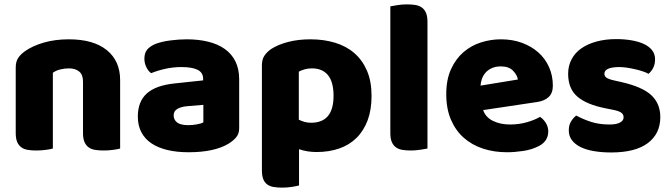

<svg xmlns="http://www.w3.org/2000/svg" viewBox="-20 -681 3073 879"><path d="M360 -308Q360 -339 342.5 -353.5Q325 -368 295 -368Q275 -368 255.5 -363Q236 -358 222 -348V-1Q212 2 190.5 5Q169 8 146 8Q124 8 106.5 5Q89 2 77 -7Q65 -16 58.5 -31.5Q52 -47 52 -72V-372Q52 -399 63.5 -416Q75 -433 95 -447Q129 -471 180.5 -486Q232 -501 295 -501Q408 -501 469 -451.5Q530 -402 530 -314V-1Q520 2 498.5 5Q477 8 454 8Q432 8 414.5 5Q397 2 385 -7Q373 -16 366.5 -31.5Q360 -47 360 -72Z M843 -108Q860 -108 880.5 -111.5Q901 -115 911 -121V-201L839 -195Q811 -193 793 -183Q775 -173 775 -153Q775 -133 790.5 -120.5Q806 -108 843 -108ZM835 -501Q889 -501 933.5 -490Q978 -479 1009.5 -456.5Q1041 -434 1058 -399.5Q1075 -365 1075 -318V-94Q1075 -68 1060.5 -51.5Q1046 -35 1026 -23Q961 16 843 16Q790 16 747.5 6Q705 -4 674.5 -24Q644 -44 627.5 -75Q611 -106 611 -147Q611 -216 652 -253Q693 -290 779 -299L910 -313V-320Q910 -349 884.5 -361.5Q859 -374 811 -374Q773 -374 737 -366Q701 -358 672 -346Q659 -355 650 -373.5Q641 -392 641 -412Q641 -438 653.5 -453.5Q666 -469 692 -480Q721 -491 760.5 -496Q800 -501 835 -501Z M1402 -501Q1462 -501 1513.5 -485.5Q1565 -470 1602 -438Q1639 -406 1660 -357.5Q1681 -309 1681 -242Q1681 -178 1663 -130Q1645 -82 1612 -49.5Q1579 -17 1532.5 -1Q1486 15 1429 15Q1386 15 1349 2V168Q1339 171 1317 174.5Q1295 178 1272 178Q1250 178 1232.5 175Q1215 172 1203 163Q1191 154 1185 138.5Q1179 123 1179 98V-382Q1179 -409 1190.5 -426Q1202 -443 1222 -457Q1253 -477 1299 -489Q1345 -501 1402 -501ZM1404 -119Q1507 -119 1507 -242Q1507 -306 1481.5 -337Q1456 -368 1408 -368Q1389 -368 1374 -363.5Q1359 -359 1348 -353V-133Q1360 -127 1374 -123Q1388 -119 1404 -119Z M1937 -1Q1926 1 1904.5 4.5Q1883 8 1861 8Q1839 8 1821.5 5Q1804 2 1792 -7Q1780 -16 1773.5 -31.5Q1767 -47 1767 -72V-652Q1778 -654 1799.5 -657.5Q1821 -661 1843 -661Q1865 -661 1882.5 -658Q1900 -655 1912 -646Q1924 -637 1930.5 -621.5Q1937 -606 1937 -581Z M2301 16Q2242 16 2191.5 -0.5Q2141 -17 2103.5 -50Q2066 -83 2044.5 -133Q2023 -183 2023 -250Q2023 -316 2044.5 -363.5Q2066 -411 2101 -441.5Q2136 -472 2181 -486.5Q2226 -501 2273 -501Q2326 -501 2369.5 -485Q2413 -469 2444.5 -441Q2476 -413 2493.5 -374Q2511 -335 2511 -289Q2511 -255 2492 -237Q2473 -219 2439 -214L2192 -177Q2203 -144 2237 -127.5Q2271 -111 2315 -111Q2356 -111 2392.5 -121.5Q2429 -132 2452 -146Q2468 -136 2479 -118Q2490 -100 2490 -80Q2490 -35 2448 -13Q2416 4 2376 10Q2336 16 2301 16ZM2273 -377Q2249 -377 2231.5 -369Q2214 -361 2203 -348.5Q2192 -336 2186.5 -320.5Q2181 -305 2180 -289L2351 -317Q2348 -337 2329 -357Q2310 -377 2273 -377Z M3003 -145Q3003 -69 2946 -26Q2889 17 2778 17Q2736 17 2700 11Q2664 5 2638.5 -7.5Q2613 -20 2598.5 -39Q2584 -58 2584 -84Q2584 -108 2594 -124.5Q2604 -141 2618 -152Q2647 -136 2684.5 -123.5Q2722 -111 2771 -111Q2802 -111 2818.5 -120Q2835 -129 2835 -144Q2835 -158 2823 -166Q2811 -174 2783 -179L2753 -185Q2666 -202 2623.5 -238.5Q2581 -275 2581 -343Q2581 -380 2597 -410Q2613 -440 2642 -460Q2671 -480 2711.5 -491Q2752 -502 2801 -502Q2838 -502 2870.5 -496.5Q2903 -491 2927 -480Q2951 -469 2965 -451.5Q2979 -434 2979 -410Q2979 -387 2970.5 -370.5Q2962 -354 2949 -343Q2941 -348 2925 -353.5Q2909 -359 2890 -363.5Q2871 -368 2851.5 -371Q2832 -374 2816 -374Q2783 -374 2765 -366.5Q2747 -359 2747 -343Q2747 -332 2757 -325Q2767 -318 2795 -312L2826 -305Q2922 -283 2962.5 -244.5Q3003 -206 3003 -145Z"/></svg>

Font: Baloo Paaji
Style: Regular
Weight: 400
Designer: Shuchita Grover and Ek Type
Foundry: Ek Type
Version: Version 1.443;PS 1.000;hotconv 16.6.51;makeotf.lib2.5.65220;